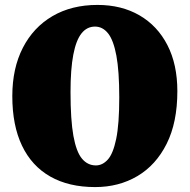

<svg xmlns="http://www.w3.org/2000/svg" viewBox="-20 -740 770 780"><path d="M376 -720Q473.5 -720 546.5 -677.8Q619.5 -635.5 660 -557Q700.5 -478.5 700.5 -369.5Q700.5 -242.5 657 -155.8Q613.5 -69 538 -24.5Q462.5 20 366.5 20Q259.5 20 184.2 -22.8Q109 -65.5 69.5 -148Q30 -230.5 30 -349.5Q30 -462.5 72.8 -545.8Q115.5 -629 193.2 -674.5Q271 -720 376 -720ZM464.5 -344.5Q464.5 -451 452.8 -514Q441 -577 419 -604.5Q397 -632 366 -632Q333 -632 311 -604.2Q289 -576.5 277.8 -517.8Q266.5 -459 266.5 -366Q266.5 -253 278.2 -188Q290 -123 313 -95.5Q336 -68 369.5 -68Q396.5 -68 418 -91.8Q439.5 -115.5 452 -175.5Q464.5 -235.5 464.5 -344.5Z"/></svg>

Font: Fraunces SuperSoft
Style: Regular
Weight: 900
Version: Version 1.000;[b76b70a41]